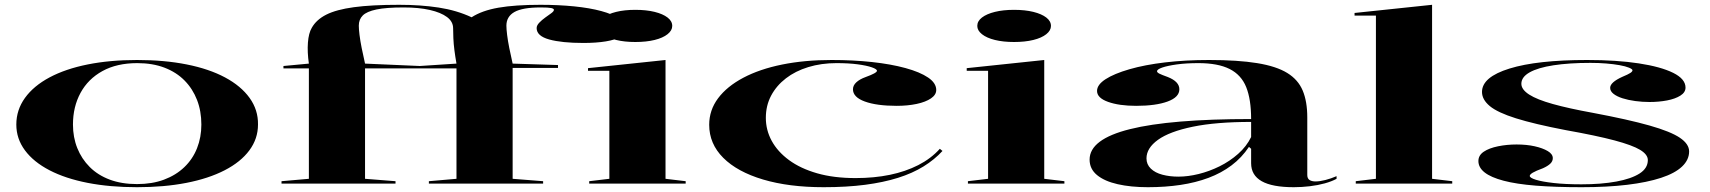

<svg xmlns="http://www.w3.org/2000/svg" viewBox="-20 -765 7126 800"><path d="M551 -515Q665 -515 758 -496.5Q851 -478 917.5 -442.5Q984 -407 1020 -357Q1056 -307 1055 -246Q1055 -187 1019 -138.5Q983 -90 916 -55.5Q849 -21 756.5 -3Q664 15 551 15Q438 15 345.5 -3Q253 -21 186.5 -55.5Q120 -90 84 -138.5Q48 -187 48 -246Q48 -307 84 -357Q120 -407 186.5 -442.5Q253 -478 345.5 -496.5Q438 -515 551 -515ZM552 -502Q467 -502 407 -469Q347 -436 315.5 -378Q284 -320 284 -246Q284 -193 302 -148Q320 -103 354 -69Q388 -35 437.5 -16.5Q487 2 551 2Q614 2 663.5 -16.5Q713 -35 748 -68.5Q783 -102 801 -147.5Q819 -193 819 -246Q819 -302 801 -348.5Q783 -395 749 -429.5Q715 -464 665.5 -483Q616 -502 552 -502Z M1153 0V-10L1267 -20V-480H1161V-490L1267 -500Q1260 -548 1263 -587.5Q1266 -627 1279 -649Q1298 -683 1339.5 -704Q1381 -725 1454.5 -735Q1528 -745 1643 -745Q1733 -745 1808 -733.5Q1883 -722 1945 -693Q1988 -721 2057 -733Q2126 -745 2232 -745Q2307 -745 2372 -738.5Q2437 -732 2485 -719Q2533 -706 2560.5 -687.5Q2588 -669 2588 -645Q2588 -625 2566 -612Q2544 -599 2504 -592.5Q2464 -586 2411 -586Q2321 -586 2268.5 -600.5Q2216 -615 2216 -648Q2216 -659 2227 -670.5Q2238 -682 2252 -692Q2266 -702 2277 -710Q2288 -718 2288 -724Q2288 -729 2276.5 -731.5Q2265 -734 2233 -734Q2157 -734 2123.5 -715Q2090 -696 2090 -658Q2090 -644 2093 -619.5Q2096 -595 2102 -565Q2108 -535 2116 -500L2305 -494V-482H2116V-20L2243 -10V0H1767V-10L1882 -20V-480H1501V-20L1628 -10V0ZM1729 -490 1882 -500Q1877 -528 1873.5 -555Q1870 -582 1869 -606Q1868 -630 1868 -647Q1868 -675 1842.5 -694Q1817 -713 1771 -723.5Q1725 -734 1662 -734Q1589 -734 1548.5 -725.5Q1508 -717 1491.5 -700.5Q1475 -684 1475 -658Q1475 -644 1478 -619.5Q1481 -595 1487 -565Q1493 -535 1501 -500Z M2627 -590Q2582 -590 2547.5 -598.5Q2513 -607 2493.5 -622.5Q2474 -638 2474 -657Q2474 -677 2493.5 -692Q2513 -707 2547.5 -715.5Q2582 -724 2627 -724Q2673 -724 2707.5 -715.5Q2742 -707 2761.5 -692Q2781 -677 2781 -657Q2781 -638 2761.5 -622.5Q2742 -607 2707.5 -598.5Q2673 -590 2627 -590ZM2435 0V-10L2519 -20V-470H2430V-481L2753 -515V-20L2837 -10V0Z M3412 15Q3267 15 3159.5 -17Q3052 -49 2993.5 -107.5Q2935 -166 2935 -245Q2935 -306 2972 -355.5Q3009 -405 3077 -441Q3145 -477 3238.5 -496Q3332 -515 3445 -515Q3535 -515 3613.5 -506.5Q3692 -498 3752.5 -481.5Q3813 -465 3847 -442Q3881 -419 3881 -390Q3881 -370 3859 -355Q3837 -340 3799.5 -332Q3762 -324 3716 -324Q3633 -324 3583.5 -342Q3534 -360 3534 -393Q3534 -409 3548 -422Q3562 -435 3587 -444Q3634 -461 3634 -470Q3634 -477 3612.5 -484.5Q3591 -492 3553.5 -497Q3516 -502 3465 -502Q3402 -502 3348 -485.5Q3294 -469 3254.5 -438.5Q3215 -408 3193 -366.5Q3171 -325 3171 -274Q3171 -223 3195.5 -178Q3220 -133 3267.5 -98Q3315 -63 3384.5 -43Q3454 -23 3545 -23Q3622 -23 3687.5 -36.5Q3753 -50 3806 -77Q3859 -104 3896 -145L3907 -136Q3874 -100 3828 -71.5Q3782 -43 3721.5 -24Q3661 -5 3584.5 5Q3508 15 3412 15Z M4205 -590Q4160 -590 4125.5 -598.5Q4091 -607 4071.5 -622.5Q4052 -638 4052 -657Q4052 -677 4071.5 -692Q4091 -707 4125.5 -715.5Q4160 -724 4205 -724Q4251 -724 4285.5 -715.5Q4320 -707 4339.5 -692Q4359 -677 4359 -657Q4359 -638 4339.5 -622.5Q4320 -607 4285.5 -598.5Q4251 -590 4205 -590ZM4013 0V-10L4097 -20V-470H4008V-481L4331 -515V-20L4415 -10V0Z M5018 -515Q5138 -515 5218 -502Q5298 -489 5343.5 -461Q5389 -433 5408 -387.5Q5427 -342 5427 -276V-36Q5427 -21 5436.5 -15Q5446 -9 5461 -9Q5479 -9 5502.5 -15Q5526 -21 5549 -31V-20Q5529 -9 5500 -1Q5471 7 5437.5 11Q5404 15 5371 15Q5281 15 5237 -10Q5193 -35 5193 -85Q5193 -105 5193 -115Q5193 -125 5193 -131.5Q5193 -138 5193 -145L5184 -153Q5154 -108 5111.5 -76Q5069 -44 5015.5 -24Q4962 -4 4898.5 5.5Q4835 15 4763 15Q4692 15 4637 2.5Q4582 -10 4551 -35.5Q4520 -61 4520 -100Q4520 -185 4688.5 -227Q4857 -269 5193 -269Q5193 -351 5172.5 -402Q5152 -453 5103.5 -477.5Q5055 -502 4973 -502Q4922 -502 4883 -496.5Q4844 -491 4822.5 -483.5Q4801 -476 4801 -468Q4801 -463 4811 -458Q4821 -453 4846 -444Q4894 -425 4894 -393Q4894 -360 4845 -342Q4796 -324 4714 -324Q4643 -324 4597 -340.5Q4551 -357 4551 -386Q4551 -412 4586.5 -435Q4622 -458 4686 -476.5Q4750 -495 4834.5 -505Q4919 -515 5018 -515ZM5193 -257Q5047 -257 4950 -237Q4853 -217 4805 -182.5Q4757 -148 4757 -105Q4757 -80 4775 -62.5Q4793 -45 4823.5 -37Q4854 -29 4890 -29Q4930 -29 4974.5 -40Q5019 -51 5061.5 -72Q5104 -93 5139 -124Q5174 -155 5193 -194Z M5947 -20 6031 -10V0H5629V-10L5713 -20V-700H5624V-711L5947 -745Z M6570 15Q6460 15 6379 8.5Q6298 2 6245 -12Q6192 -26 6166 -46.5Q6140 -67 6140 -94Q6140 -118 6162.5 -133Q6185 -148 6222 -155.5Q6259 -163 6299 -163Q6341 -163 6374.5 -155.5Q6408 -148 6429 -135.5Q6450 -123 6450 -106Q6450 -93 6439.5 -83Q6429 -73 6409 -64Q6379 -53 6366.5 -45.5Q6354 -38 6354 -32Q6354 -24 6379.5 -16Q6405 -8 6453.5 -2.5Q6502 3 6569 3Q6652 3 6714.5 -8.5Q6777 -20 6811.5 -42Q6846 -64 6846 -98Q6846 -121 6814 -140.5Q6782 -160 6707 -180Q6632 -200 6503 -223Q6373 -248 6296.5 -272Q6220 -296 6187.5 -323Q6155 -350 6155 -382Q6155 -444 6270 -479.5Q6385 -515 6593 -515Q6716 -515 6808 -501Q6900 -487 6951.5 -461.5Q7003 -436 7003 -400Q7003 -380 6981.5 -366.5Q6960 -353 6926 -346.5Q6892 -340 6853 -340Q6823 -340 6793.5 -344Q6764 -348 6740.5 -355.5Q6717 -363 6703 -374Q6689 -385 6689 -399Q6689 -422 6740 -445Q6764 -455 6773 -461Q6782 -467 6782 -472Q6782 -477 6767.5 -483Q6753 -489 6728 -493.5Q6703 -498 6672 -500.5Q6641 -503 6607 -503Q6518 -503 6453 -493Q6388 -483 6353.5 -463.5Q6319 -444 6319 -416Q6319 -392 6351.5 -371Q6384 -350 6450.5 -331.5Q6517 -313 6616 -295Q6765 -267 6853 -242Q6941 -217 6979.5 -191Q7018 -165 7018 -134Q7018 -99 6988.5 -71Q6959 -43 6901 -24Q6843 -5 6760 5Q6677 15 6570 15Z"/></svg>

Font: Kalnia Expanded
Style: Regular
Weight: 400
Width: 7
Designer: Frida Medrano
Foundry: Frida Medrano
Version: Version 1.105